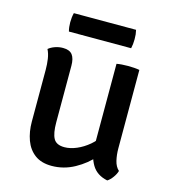

<svg xmlns="http://www.w3.org/2000/svg" viewBox="-102 -742 750 836"><g transform="rotate(15 273.5 -324.0)"><path d="M467.5 -140Q467.5 -111 473.5 -85.5Q479.5 -60 495.5 -45.5Q491.5 -31 480.5 -15.8Q469.5 -0.5 457 7.5Q408 -2.5 386.2 -39.8Q364.5 -77 364.5 -125V-493.5Q374.5 -495.5 388.2 -496.5Q402 -497.5 416 -497.5Q430 -497.5 443.5 -496.5Q457 -495.5 467.5 -493.5ZM73.5 -388Q73.5 -414 70 -437.2Q66.5 -460.5 57.5 -478Q68.5 -487.5 86 -493.8Q103.5 -500 122 -500Q152 -500 164.5 -483.5Q177 -467 177 -434.5V-180Q177 -130 189.8 -107Q202.5 -84 239 -84Q264.5 -84 293.5 -96.2Q322.5 -108.5 348.5 -130.5Q374.5 -152.5 390.5 -182V-83.5Q357.5 -44.5 309 -17.8Q260.5 9 206 9Q159.5 9 130.2 -12.8Q101 -34.5 87.2 -72Q73.5 -109.5 73.5 -155ZM128 -575.5Q123 -594 123 -616Q123 -638.5 128 -658.5H408.5Q411 -647.5 412 -638.8Q413 -630 413 -617Q413 -594.5 408.5 -575.5Z"/></g></svg>

Font: Signika
Style: Regular
Weight: 400
Designer: Anna Giedry
Foundry: Anna Giedry
Version: Version 2.001